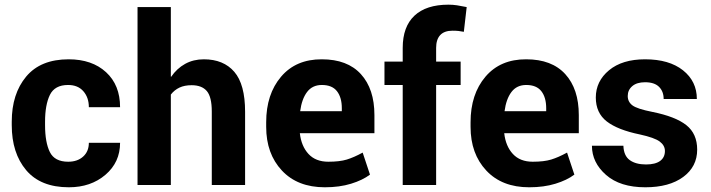

<svg xmlns="http://www.w3.org/2000/svg" viewBox="-20 -792 3042 822"><path d="M272 -99.6Q311.5 -99.6 335.9 -121.6Q360.4 -143.6 360.4 -180.7H494.1Q494.1 -97.2 431.4 -43.7Q368.7 9.8 274.9 9.8Q153.8 9.8 92 -63.5Q30.3 -136.7 30.3 -256.3V-271Q30.3 -390.1 92 -464.1Q153.8 -538.1 273.9 -538.1Q374 -538.1 434.1 -482.9Q494.1 -427.7 494.1 -333H360.4Q360.4 -374.5 336.9 -401.4Q313.5 -428.2 271.5 -428.2Q214.4 -428.2 193.6 -385.7Q172.9 -343.3 172.9 -271V-256.3Q172.9 -182.6 193.4 -141.1Q213.9 -99.6 272 -99.6Z M711.4 -463.9 712.9 -463.4Q737.3 -499 772.7 -518.6Q808.1 -538.1 852.5 -538.1Q937 -538.1 983.2 -484.4Q1029.3 -430.7 1029.3 -313.5V0H886.7V-314.5Q886.7 -377 865.5 -402.1Q844.2 -427.2 800.3 -427.2Q770 -427.2 748.3 -417Q726.6 -406.7 711.4 -387.2V0H568.8V-761.7H711.4Z M1370.6 9.8Q1253.9 9.8 1186.8 -62Q1119.6 -133.8 1119.6 -249V-268.6Q1119.6 -388.7 1183.3 -463.6Q1247.1 -538.6 1357.9 -538.1Q1467.3 -538.1 1525.1 -474.6Q1583 -411.1 1583 -299.3V-221.7H1263.7Q1270 -166 1300.8 -132.8Q1331.5 -99.6 1385.7 -99.6Q1434.1 -99.6 1464.6 -108.9Q1495.1 -118.2 1532.7 -138.7L1564 -44.4Q1532.2 -20.5 1482.9 -5.4Q1433.6 9.8 1370.6 9.8ZM1357.9 -428.2Q1317.4 -428.2 1294.7 -398.2Q1272 -368.2 1265.1 -315.9H1443.4V-328.6Q1443.4 -375 1422.6 -401.6Q1401.9 -428.2 1357.9 -428.2Z M1704.1 0V-428.2H1626V-528.3H1704.1V-586.9Q1704.1 -677.7 1754.4 -724.9Q1804.7 -772 1899.9 -772Q1918.5 -772 1936.5 -769.3Q1954.6 -766.6 1978 -761.7L1965.8 -655.8Q1954.1 -658.2 1943.1 -659.4Q1932.1 -660.6 1917.5 -660.6Q1882.3 -660.6 1864.7 -641.8Q1847.2 -623 1847.2 -586.9V-528.3H1952.1V-428.2H1847.2V0Z M2245.6 9.8Q2128.9 9.8 2061.8 -62Q1994.6 -133.8 1994.6 -249V-268.6Q1994.6 -388.7 2058.3 -463.6Q2122.1 -538.6 2232.9 -538.1Q2342.3 -538.1 2400.1 -474.6Q2458 -411.1 2458 -299.3V-221.7H2138.7Q2145 -166 2175.8 -132.8Q2206.5 -99.6 2260.7 -99.6Q2309.1 -99.6 2339.6 -108.9Q2370.1 -118.2 2407.7 -138.7L2439 -44.4Q2407.2 -20.5 2357.9 -5.4Q2308.6 9.8 2245.6 9.8ZM2232.9 -428.2Q2192.4 -428.2 2169.7 -398.2Q2147 -368.2 2140.1 -315.9H2318.4V-328.6Q2318.4 -375 2297.6 -401.6Q2276.9 -428.2 2232.9 -428.2Z M2826.7 -145.5Q2826.7 -169.4 2804.4 -186Q2782.2 -202.6 2719.7 -216.3Q2624.5 -235.8 2577.6 -272.2Q2530.8 -308.6 2530.8 -374.5Q2530.8 -444.3 2587.4 -491.2Q2644 -538.1 2741.7 -538.1Q2844.7 -538.1 2904.1 -491Q2963.4 -443.8 2963.4 -368.2H2821.3Q2821.3 -400.4 2801.5 -420.2Q2781.7 -439.9 2741.7 -439.9Q2706.5 -439.9 2687 -423.3Q2667.5 -406.7 2667.5 -380.9Q2667.5 -356 2687.7 -340.8Q2708 -325.7 2772.5 -313Q2872.1 -293 2918.5 -256.1Q2964.8 -219.2 2964.8 -151.4Q2964.8 -78.6 2905 -34.4Q2845.2 9.8 2742.7 9.8Q2634.8 9.8 2574.5 -43.2Q2514.2 -96.2 2514.2 -168H2648.9Q2650.4 -125 2676.3 -106.4Q2702.1 -87.9 2745.6 -87.9Q2785.6 -87.9 2806.2 -103Q2826.7 -118.2 2826.7 -145.5Z"/></svg>

Font: Roboto Web
Style: Bold
Weight: 700
Designer: Google
Version: Version 1.200310; 2013